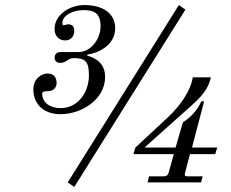

<svg xmlns="http://www.w3.org/2000/svg" viewBox="-20 -722 916 760"><path d="M508 -112H668L648 -40C645 -28 639 -24 627 -24H570L564 0H776L782 -24H723C710 -24 710 -28 713 -40L732 -112H832L840 -138H740L788 -321H777C765 -293 740 -260 704 -238L675 -138H552L740 -306C796 -356 806 -383 815 -416H743C736 -366 696 -306 646 -259L516 -138ZM112 -368C112 -309 154 -270 219 -270C304 -270 396 -329 396 -417C396 -473 358 -492 325 -502L326 -506C365 -511 436 -541 436 -610C436 -672 383 -702 314 -702C257 -702 196 -665 196 -607C196 -583 210 -562 238 -562C263 -562 274 -581 274 -600C274 -614 268 -626 249 -626C247 -626 244 -625 241 -624C238 -623 234 -622 232 -622C228 -622 227 -626 227 -632C227 -661 269 -682 310 -682C354 -682 378 -669 378 -618C378 -566 338 -516 292 -516H218C202 -516 196 -503 196 -494C196 -482 204 -473 218 -473C230 -473 238 -477 246 -483C253 -488 261 -492 272 -492C318 -492 332 -478 332 -424C332 -356 288 -294 220 -294C178 -294 147 -316 147 -351C147 -361 160 -361 169 -361C191 -361 204 -375 204 -393C204 -411 197 -431 168 -431C146 -431 112 -412 112 -368ZM248 0 274 18 714 -684 688 -702Z"/></svg>

Font: Old Standard
Style: Italic
Weight: 400
Italic angle: -15.2°
Designer: Alexey Kryukov <alexios@thessalonica.org.ru>
Version: Version 2.0